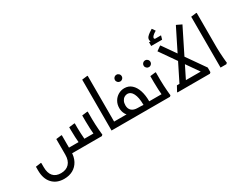

<svg xmlns="http://www.w3.org/2000/svg" viewBox="-109 -1535 3090 2439"><g transform="rotate(-30 1436.5 -315.5)"><path d="M281 232Q171 232 107.5 163Q44 94 44 -28H127Q127 59 166.5 104Q206 149 281 149Q358 149 401 103Q444 57 444 -28H529Q529 53 497.5 111.5Q466 170 410.5 201Q355 232 281 232ZM44 -28V-82L124 -93L127 -85V-28ZM444 -28V-257L526 -267L529 -259V-28ZM480 0V-82H908V0ZM670 0 673 -42Q673 -42 670 -74.5Q667 -107 664 -158Q661 -209 661 -265V-305L744 -315L747 -307V-247Q747 -206 749.5 -165Q752 -124 754.5 -89.5Q757 -55 759.5 -34.5Q762 -14 762 -14L747 0ZM888 0 891 -42Q891 -42 888 -74.5Q885 -107 882 -158Q879 -209 879 -265V-352L961 -362L964 -354V-247Q964 -206 966.5 -165Q969 -124 971.5 -89.5Q974 -55 976.5 -34.5Q979 -14 979 -14L964 0Z M1191 0 1106 -1V-746L1188 -756L1191 -748ZM1106 0V-82H1277V0ZM1277 0V-82Q1289 -82 1293 -71Q1297 -60 1297 -42Q1297 -24 1293 -12Q1289 0 1277 0Z M1513 -484Q1493 -484 1478.5 -498.5Q1464 -513 1464 -533Q1464 -554 1478.5 -568.5Q1493 -583 1514 -583Q1534 -583 1548.5 -568.5Q1563 -554 1563 -533Q1563 -513 1548.5 -498.5Q1534 -484 1513 -484Z M1664 0V-82H1792V0ZM1792 0V-82Q1804 -82 1808 -71Q1812 -60 1812 -42Q1812 -24 1808 -12Q1804 0 1792 0ZM1277 0V-82H1542Q1565 -82 1588 -81Q1611 -80 1626 -78Q1641 -76 1641 -76L1620 -73Q1620 -77 1620 -80.5Q1620 -84 1620 -88Q1619 -190 1590 -246.5Q1561 -303 1512 -303Q1488 -303 1466 -289.5Q1444 -276 1431 -250Q1418 -224 1418 -188Q1418 -138 1448.5 -110Q1479 -82 1540 -82V-21Q1467 -21 1421 -45.5Q1375 -70 1354 -110Q1333 -150 1333 -196Q1333 -251 1357.5 -293.5Q1382 -336 1423.5 -360.5Q1465 -385 1514 -385Q1576 -385 1619 -346Q1662 -307 1684 -240Q1706 -173 1706 -86Q1706 -64 1707 -43.5Q1708 -23 1709 -11L1701 0ZM1277 0Q1266 0 1261.5 -12Q1257 -24 1257 -42Q1257 -60 1261.5 -71Q1266 -82 1277 -82Z M1920 -460Q1900 -460 1885.5 -474.5Q1871 -489 1871 -509Q1871 -530 1885.5 -544.5Q1900 -559 1921 -559Q1941 -559 1955.5 -544.5Q1970 -530 1970 -509Q1970 -489 1955.5 -474.5Q1941 -460 1920 -460Z M1887 0 1890 -42Q1890 -42 1887 -74.5Q1884 -107 1881 -158Q1878 -209 1878 -265V-352L1960 -362L1963 -354V-247Q1963 -206 1965.5 -165Q1968 -124 1970.5 -89.5Q1973 -55 1975.5 -34.5Q1978 -14 1978 -14L1963 0ZM1792 0V-82H1898V0ZM1792 0Q1781 0 1776.5 -12Q1772 -24 1772 -42Q1772 -60 1776.5 -71Q1781 -82 1792 -82Z M2109 -717Q2094 -738 2094 -759Q2094 -783 2110 -801Q2126 -819 2148.5 -834.5Q2171 -850 2192 -863H2195L2226 -818Q2184 -793 2170 -776.5Q2156 -760 2156 -750Q2156 -742 2160.5 -737.5Q2165 -733 2173 -733ZM2079 -678V-733H2082Q2094 -733 2103 -731Q2112 -729 2112 -729L2127 -733H2254V-729L2239 -678Z M2205 -4 2129 -41 2483 -751H2490L2560 -717ZM2074 0 2071 -7 2112 -82H2564V-14L2549 0ZM2494 -35 2114 -580 2178 -625H2184L2564 -82Z M2705 0V-746L2787 -756L2790 -748V-247Q2790 -206 2792.5 -165Q2795 -124 2797.5 -89.5Q2800 -55 2802.5 -34.5Q2805 -14 2805 -14L2790 0Z"/></g></svg>

Font: Fustat Medium
Style: Regular
Weight: 500
Designer: Mohamed Gaber, Khaled Hosny, Laura Garcia Mut
Foundry: Kief Type Foundry, Alif Type Foundry, Hard Type Foundry
Version: Version 1.007